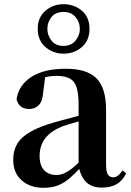

<svg xmlns="http://www.w3.org/2000/svg" viewBox="-20 -880 625 916"><path d="M187 16Q124 16 83.5 -19.5Q43 -55 43 -118Q43 -161 62 -193.5Q81 -226 125.5 -251.5Q170 -277 245 -298Q285 -309 334.5 -322Q384 -335 424 -344V-319Q384 -309 344 -297.5Q304 -286 277 -277Q223 -255 196 -220.5Q169 -186 169 -136Q169 -90 191 -67.5Q213 -45 250 -45Q266 -45 284.5 -52.5Q303 -60 327.5 -79.5Q352 -99 385 -135L401 -82H366Q337 -51 311.5 -29Q286 -7 256.5 4.5Q227 16 187 16ZM466 15Q415 15 388 -14.5Q361 -44 355 -94V-97V-381Q355 -435 345 -464.5Q335 -494 312 -506Q289 -518 250 -518Q224 -518 197 -512Q170 -506 134 -491L196 -516L186 -439Q183 -396 164.5 -378Q146 -360 120 -360Q71 -360 59 -406Q69 -474 129.5 -513Q190 -552 295 -552Q395 -552 440.5 -506Q486 -460 486 -356V-95Q486 -60 495 -47Q504 -34 520 -34Q531 -34 541 -41Q551 -48 565 -67L582 -53Q564 -17 536 -1Q508 15 466 15ZM283 -661Q320 -661 340.5 -686.5Q361 -712 361 -742Q361 -774 340.5 -798.5Q320 -823 283 -823Q245 -823 225.5 -798.5Q206 -774 206 -742Q206 -712 225.5 -686.5Q245 -661 283 -661ZM283 -624Q233 -624 196.5 -656Q160 -688 160 -742Q160 -797 196.5 -828.5Q233 -860 283 -860Q334 -860 370.5 -829Q407 -798 407 -742Q407 -687 370.5 -655.5Q334 -624 283 -624Z"/></svg>

Font: Noto Serif TC ExtraLight
Style: Bold
Weight: 700
Version: Version 2.002-H1;hotconv 1.1.0;makeotfexe 2.6.0